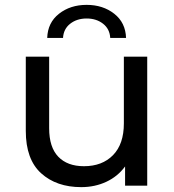

<svg xmlns="http://www.w3.org/2000/svg" viewBox="-20 -763 717 789"><path d="M314 6Q212 6 149 -51Q86 -108 86 -225V-530H182V-236Q182 -158 219.5 -119Q257 -80 325 -80Q400 -80 444.5 -125.5Q489 -171 489 -256V-530H585V0H494V-79Q464 -38 417 -16Q370 6 314 6ZM174 -607Q176 -670 222.5 -706.5Q269 -743 336 -743Q403 -743 449.5 -706.5Q496 -670 498 -607H433Q431 -644 403.5 -665.5Q376 -687 336 -687Q296 -687 268.5 -665.5Q241 -644 239 -607Z"/></svg>

Font: Montserrat Medium
Style: Regular
Weight: 500
Designer: Julieta Ulanovsky
Foundry: Julieta Ulanovsky
Version: Version 9.000; ttfautohint (v1.8.4.7-5d5b)